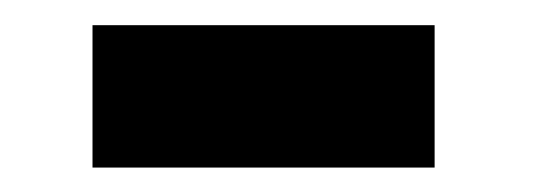

<svg xmlns="http://www.w3.org/2000/svg" viewBox="-20 -382 428 154"><path d="M328.6 -361.8V-247.6H54.2V-361.8Z"/></svg>

Font: Mardoto
Style: Bold
Weight: 700
Designer: Christian Robertson, Vahan Hovhannisyan
Foundry: Google
Version: Version 1.000